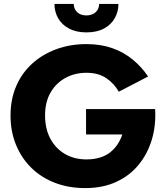

<svg xmlns="http://www.w3.org/2000/svg" viewBox="-20 -942 854 984"><path d="M421 -253H607Q598 -226 582.5 -202.5Q567 -179 545 -161.5Q523 -144 492 -134.5Q461 -125 423 -125Q361 -125 313.5 -152.5Q266 -180 238.5 -230.5Q211 -281 211 -350Q211 -420 239.5 -468.5Q268 -517 316 -543Q364 -569 423 -569Q484 -569 524.5 -541.5Q565 -514 589 -472L739 -550Q706 -599 660.5 -636.5Q615 -674 556 -695Q497 -716 423 -716Q340 -716 269 -690Q198 -664 145 -616Q92 -568 63 -500.5Q34 -433 34 -350Q34 -267 62.5 -198.5Q91 -130 142 -80.5Q193 -31 263 -4.5Q333 22 417 22Q506 22 575 -9.5Q644 -41 690 -97Q736 -153 758 -226Q780 -299 775 -383H421ZM259 -922Q259 -882 278 -848.5Q297 -815 334 -795.5Q371 -776 423 -776Q476 -776 512.5 -795.5Q549 -815 568 -848.5Q587 -882 587 -922H488Q488 -905 480 -891.5Q472 -878 457 -870.5Q442 -863 423 -863Q403 -863 388.5 -870.5Q374 -878 366 -891.5Q358 -905 358 -922Z"/></svg>

Font: Jost
Style: Bold
Weight: 700
Version: Version 3.710